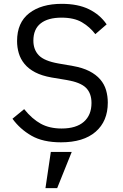

<svg xmlns="http://www.w3.org/2000/svg" viewBox="-20 -730 640 1001"><path d="M45 -111 106 -161Q147 -110 192.5 -85Q238 -60 301 -60Q377 -60 417 -95Q457 -130 457 -193Q457 -244 428 -272.5Q399 -301 327 -313L249 -326Q198 -335 163.5 -353Q129 -371 108 -396.5Q87 -422 78 -452.5Q69 -483 69 -516Q69 -612 132 -661Q195 -710 302 -710Q386 -710 443.5 -682Q501 -654 536 -603L477 -552Q448 -590 407 -614Q366 -638 301 -638Q230 -638 192 -608Q154 -578 154 -518Q154 -471 182.5 -441.5Q211 -412 285 -399L360 -386Q411 -377 446 -359Q481 -341 502.5 -316Q524 -291 533 -260Q542 -229 542 -195Q542 -98 478.5 -43Q415 12 298 12Q204 12 144 -22.5Q84 -57 45 -111ZM245 62H354L278 251H217Z"/></svg>

Font: IBM Plaex Mono
Style: Regular
Weight: 400
Designer: Mike Abbink, Paul van der Laan, Pieter van Rosmalen
Foundry: Bold Monday
Version: Version 2.003